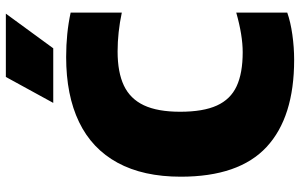

<svg xmlns="http://www.w3.org/2000/svg" viewBox="-200 -790 1001 640"><g transform="rotate(-90 300.0 -470.5)"><path d="M30.5 -368Q30.5 -493 77 -578.5Q123.5 -664 212.8 -707Q302 -750 429.5 -750Q509 -750 577.5 -735V-564.5Q511 -578.5 448 -578.5Q378.5 -578.5 334.2 -557.5Q290 -536.5 268.5 -490.8Q247 -445 247 -370Q247 -293 267.8 -247.5Q288.5 -202 332 -181.8Q375.5 -161.5 445.5 -161.5Q501.5 -161.5 577.5 -183V-13Q546.5 -2 504 4Q461.5 10 420 10Q228.5 10 129.5 -82Q30.5 -174 30.5 -368ZM276.5 -793 363 -951H574L458.5 -793Z"/></g></svg>

Font: Encode Sans Semi Condensed Black
Style: Regular
Weight: 900
Width: 4
Designer: Multiple Designers
Foundry: Impallari Type
Version: Version 2.000